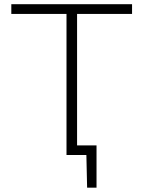

<svg xmlns="http://www.w3.org/2000/svg" viewBox="-20 -733 678 908"><path d="M294.5 0V-667H33.5V-713H604.5V-667H344.5V-45.5H436.5V154.5H392L388.5 0Z"/></svg>

Font: Heraclito ExtraLight
Style: Regular
Weight: 200
Designer: Kostas Bartsokas (font) & Cristiano Sobral (main changes)
Foundry: Kostas Bartsokas (font) & Cristiano Sobral (main changes)
Version: Version 1.00;July 8, 2020;FontCreator 13.0.0.2655 64-bit